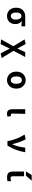

<svg xmlns="http://www.w3.org/2000/svg" viewBox="2491 -3295 1018 6040"><g transform="rotate(90 3000.0 -275.0)"><path d="M483.4 13.7Q372.1 13.7 297.4 -63Q222.7 -139.6 222.7 -274.4Q222.7 -411.1 300.8 -485.4Q378.9 -559.6 490.2 -559.6H807.6V-438.5Q727.5 -447.3 642.6 -450.2V-445.3Q687.5 -419.9 712.4 -369.1Q737.3 -318.4 737.3 -251Q737.3 -128.9 666.5 -57.6Q595.7 13.7 483.4 13.7ZM485.4 -440.4Q432.6 -440.4 402.8 -399.4Q373 -358.4 373 -274.4Q373 -195.3 403.3 -150.9Q433.6 -106.4 485.4 -106.4Q537.1 -106.4 567.4 -148.4Q597.7 -190.4 597.7 -264.6Q597.7 -338.9 567.4 -389.6Q537.1 -440.4 485.4 -440.4Z M1370.1 213.9 1218.8 201.2 1433.6 -186.5 1218.8 -540 1364.3 -574.2 1504.9 -316.4H1508.8L1620.1 -559.6H1773.4L1579.1 -190.4L1805.7 181.6L1661.1 213.9L1508.8 -69.3H1504.9Z M2233.4 -279.3Q2233.4 -414.1 2311 -494.1Q2388.7 -574.2 2500 -574.2Q2611.3 -574.2 2689.5 -494.1Q2767.6 -414.1 2767.6 -279.3Q2767.6 -145.5 2689.5 -65.9Q2611.3 13.7 2500 13.7Q2388.7 13.7 2311 -65.9Q2233.4 -145.5 2233.4 -279.3ZM2413.1 -151.9Q2442.4 -106.4 2500 -106.4Q2557.6 -106.4 2586.9 -151.9Q2616.2 -197.3 2616.2 -279.3Q2616.2 -361.3 2586.9 -407.7Q2557.6 -454.1 2500 -454.1Q2442.4 -454.1 2413.1 -407.7Q2383.8 -361.3 2383.8 -279.3Q2383.8 -197.3 2413.1 -151.9Z M3559.6 13.7Q3480.5 13.7 3447.8 -30.3Q3415 -74.2 3415 -159.2V-559.6H3562.5Q3561.5 -524.4 3557.1 -369.1Q3552.7 -213.9 3552.7 -152.3Q3552.7 -127 3563.5 -116.7Q3574.2 -106.4 3597.7 -106.4Q3614.3 -106.4 3631.8 -112.3L3650.4 -3.9Q3610.4 13.7 3559.6 13.7Z M4560.5 0H4420.9Q4395.5 -149.4 4339.4 -290.5Q4283.2 -431.6 4211.9 -540L4361.3 -574.2Q4408.2 -498 4450.7 -375.5Q4493.2 -252.9 4513.7 -150.4H4518.6Q4606.4 -347.7 4623 -559.6H4768.6Q4743.2 -406.2 4696.3 -277.8Q4649.4 -149.4 4560.5 0Z M5485.4 -763.7H5664.1L5503.9 -581.1H5372.1ZM5524.4 -195.3Q5524.4 -132.8 5536.1 -115.7Q5547.9 -98.6 5587.9 -98.6Q5633.8 -98.6 5679.7 -114.3V-1Q5620.1 11.7 5559.6 11.7Q5459 11.7 5418 -31.2Q5377 -74.2 5377 -181.6V-523.4H5524.4Z"/></g></svg>

Font: GenEi Gothic M Regular
Style: Bold
Weight: 700
Designer: o_tamon (Modified); [Source Han Sans]
Ryoko NISHIZUKA  (kana & ideographs); Paul D. Hunt (Latin, Greek & Cyrillic); Wenl
Version: Version 1.1a;Original Version 1.004